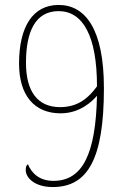

<svg xmlns="http://www.w3.org/2000/svg" viewBox="-20 -744 505 776"><path d="M193 12C334 12 400 -100 400 -388C400 -628 324 -724 217 -724C112 -724 57 -635 57 -487C57 -358 119 -286 225 -286C304 -286 353 -335 372 -357C367 -122 314 -13 196 -13C139 -13 108 -44 93 -80C87 -77 84 -70 84 -57C84 -24 122 12 193 12ZM223 -311C133 -311 85 -373 85 -490C85 -615 122 -699 217 -699C315 -699 372 -599 372 -395C339 -350 297 -311 223 -311Z"/></svg>

Font: Noto Serif Hebrew Condensed Thin
Style: Regular
Weight: 100
Width: 3
Designer: Monotype Design Team
Foundry: Monotype Imaging Inc.
Version: Version 2.004